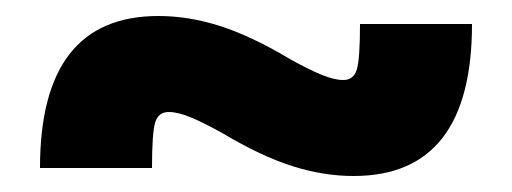

<svg xmlns="http://www.w3.org/2000/svg" viewBox="-20 -410 640 240"><path d="M422 -190Q384 -190 345 -202.5Q306 -215 259 -243Q234 -257 218 -263.5Q202 -270 191 -270Q178 -270 174 -257Q170 -244 170 -200H30Q30 -295 67 -342.5Q104 -390 178 -390Q216 -390 255 -377.5Q294 -365 341 -337Q366 -323 382 -316.5Q398 -310 409 -310Q422 -310 426 -323Q430 -336 430 -380H570Q570 -285 533 -237.5Q496 -190 422 -190Z"/></svg>

Font: M PLUS Code Latin Expanded
Style: Bold
Weight: 700
Width: 7
Designer: Coji Morishita
Foundry: UNDERFOREST DESIGN
Version: Version 1.002; ttfautohint (v1.8.3)